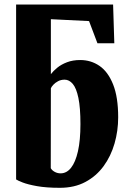

<svg xmlns="http://www.w3.org/2000/svg" viewBox="-20 -840 580 870"><path d="M251.5 11Q190 11 148 3.5Q106 -4 82.5 -13.2Q59 -22.5 53 -27V-819.5H492.5L498 -644H421.5L383.5 -744.5L210.5 -753V-504Q221.5 -518.5 239.5 -533.2Q257.5 -548 283.8 -558Q310 -568 343.5 -568Q392 -568 430.8 -541.5Q469.5 -515 492.5 -457.5Q515.5 -400 515.5 -308.5Q515.5 -247 499 -189.8Q482.5 -132.5 449.5 -87.2Q416.5 -42 367 -15.5Q317.5 11 251.5 11ZM254.5 -54.5Q282 -54.5 302 -79.8Q322 -105 333.2 -154.5Q344.5 -204 344.5 -277.5Q344.5 -352.5 335.2 -396.5Q326 -440.5 309.8 -459.8Q293.5 -479 273 -479Q256 -479 243 -472Q230 -465 221.5 -455.8Q213 -446.5 210.5 -440L210 -78Q215.5 -68 228 -61.2Q240.5 -54.5 254.5 -54.5Z"/></svg>

Font: Merriweather 24pt SemiCondensed Black
Style: Regular
Weight: 900
Width: 4
Designer: Eben Sorkin
Foundry: Eben Sorkin
Version: Version 2.100